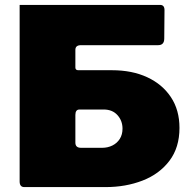

<svg xmlns="http://www.w3.org/2000/svg" viewBox="-20 -762 780 782"><path d="M436 -476Q518 -476 579.5 -447.5Q641 -419 676 -366.5Q711 -314 711 -241Q711 -161 670 -107Q629 -53 560.5 -26.5Q492 0 410 0H79Q60 0 60 -23V-742H632Q650 -742 650 -721L649 -605Q649 -578 624 -578H310Q287 -578 287 -559V-487Q287 -476 299 -476ZM396 -160Q419 -160 438 -169.5Q457 -179 468 -196.5Q479 -214 479 -238Q479 -270 458.5 -293Q438 -316 402 -316H304Q287 -316 287 -294V-181Q287 -160 310 -160Z"/></svg>

Font: Libre Franklin Black
Style: Regular
Weight: 900
Designer: Pablo Impallari, Rodrigo Fuenzalida, Nhung Nguyen
Foundry: Impallari Type
Version: Version 3.000